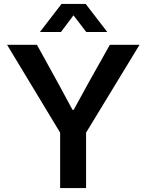

<svg xmlns="http://www.w3.org/2000/svg" viewBox="-20 -957 746 977"><path d="M286 0V-282L16 -729H168L275 -535L349 -398H355L430 -535L539 -729H690L418 -282V0ZM183 -794 293 -937H416L526 -794H419L354 -879L290 -794Z"/></svg>

Font: Mona Sans ExtraLight SemiBold
Style: Regular
Weight: 600
Version: Version 2.000